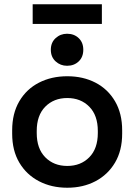

<svg xmlns="http://www.w3.org/2000/svg" viewBox="-20 -865 629 899"><path d="M37 -239V-255Q37 -334 70.5 -391Q104 -448 162.5 -478Q221 -508 295 -508Q369 -508 427 -478Q485 -448 518.5 -391Q552 -334 552 -255V-239Q552 -160 518.5 -103.5Q485 -47 427 -16.5Q369 14 295 14Q221 14 162.5 -16.5Q104 -47 70.5 -103.5Q37 -160 37 -239ZM438 -242V-252Q438 -325 398 -365.5Q358 -406 295 -406Q232 -406 192 -365.5Q152 -325 152 -252V-242Q152 -169 192 -128.5Q232 -88 295 -88Q358 -88 398 -128.5Q438 -169 438 -242ZM218 -632Q218 -666 240.5 -686.5Q263 -707 294 -707Q327 -707 348.5 -686.5Q370 -666 370 -632Q370 -598 348.5 -577.5Q327 -557 294 -557Q263 -557 240.5 -577.5Q218 -598 218 -632ZM133 -753V-845H457V-753Z"/></svg>

Font: Space Grotesk Frontify SemiBold
Style: Regular
Weight: 600
Designer: Florian Karsten
Version: Version 2.000